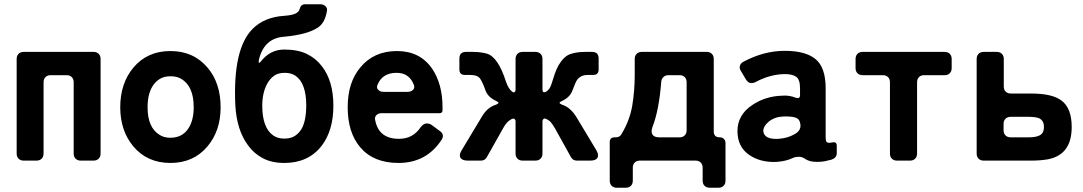

<svg xmlns="http://www.w3.org/2000/svg" viewBox="-20 -752 5072 899"><path d="M58 -33V-476Q58 -491 67 -500Q76 -509 91 -509H418Q433 -509 442 -500Q451 -491 451 -476V-33Q451 -18 442 -9Q433 0 418 0H358Q343 0 334 -9Q325 -18 325 -33V-367Q325 -382 316 -391Q307 -400 292 -400H217Q202 -400 193 -391Q184 -382 184 -367V-33Q184 -18 175 -9Q166 0 151 0H91Q76 0 67 -9Q58 -18 58 -33Z M778 11Q669 11 604 -67Q543 -140 543 -250Q543 -362 605 -436Q670 -513 778 -513Q887 -513 953 -434Q1013 -362 1013 -250Q1013 -139 951 -66Q886 11 778 11ZM778 -107Q834 -107 863 -152Q887 -190 887 -250Q887 -347 830 -382Q809 -395 778.5 -395Q748 -395 727.5 -382Q707 -369 694 -348Q671 -310 671 -250Q671 -154 728 -120Q748 -107 778 -107Z M1311 11Q1252 11 1210 -11.5Q1168 -34 1141 -72Q1089 -142 1082 -257Q1069 -523 1163 -617Q1218 -672 1311 -678Q1356 -681 1371 -693Q1380 -699 1383 -710Q1389 -732 1408 -732H1480Q1495 -732 1504 -723Q1513 -714 1511 -702Q1502 -644 1467 -622Q1418 -590 1311 -580Q1216 -574 1192 -471Q1190 -459 1193 -458Q1196 -457 1203 -466Q1246 -520 1310.5 -520Q1375 -520 1417.5 -499Q1460 -478 1487 -442Q1541 -373 1541 -257Q1541 -140 1485 -68Q1423 11 1311 11ZM1259 -118Q1280 -103 1311.5 -103Q1343 -103 1363.5 -117.5Q1384 -132 1395 -154Q1414 -193 1414 -257Q1414 -362 1364 -397Q1344 -411 1312.5 -411Q1281 -411 1261.5 -396Q1242 -381 1230 -358Q1208 -316 1208 -257Q1208 -154 1259 -118Z M1846 11Q1729 11 1667 -62Q1608 -131 1608 -250Q1608 -366 1667 -436Q1730 -513 1839 -513Q1946 -513 2003 -431Q2052 -359 2052 -250V-236Q2052 -222 2038 -222H1767Q1751 -222 1742 -212.5Q1733 -203 1737 -188Q1754 -102 1848 -102Q1914 -102 1950 -157Q1964 -174 1977.5 -174Q1991 -174 2001 -167L2039 -139Q2063 -122 2048 -98Q1977 11 1846 11ZM1776 -322H1888Q1906 -322 1915 -332.5Q1924 -343 1916 -359Q1894 -411 1837 -411Q1772 -411 1749 -358Q1741 -343 1750 -332.5Q1759 -322 1776 -322Z M2142 -49 2234 -202Q2260 -249 2303 -262Q2314 -267 2314 -270.5Q2314 -274 2302 -280Q2264 -297 2252.5 -330.5Q2241 -364 2229 -382.5Q2217 -401 2183 -401H2157Q2131 -401 2131 -427V-478Q2131 -509 2162 -509H2193Q2230 -509 2259 -501Q2312 -486 2349 -370Q2361 -335 2379 -322Q2385 -318 2389.5 -321Q2394 -324 2394 -332V-476Q2394 -491 2403 -500Q2412 -509 2427 -509H2487Q2502 -509 2511 -500Q2520 -491 2520 -476V-332Q2520 -324 2524.5 -321Q2529 -318 2539 -324Q2555 -334 2563 -361Q2571 -388 2578 -407.5Q2585 -427 2595 -446Q2620 -488 2649.5 -498.5Q2679 -509 2721 -509H2752Q2783 -509 2783 -478V-427Q2783 -401 2757 -401H2731Q2688 -401 2673 -360Q2668 -348 2661 -330Q2649 -296 2611 -279Q2600 -274 2600 -270.5Q2600 -267 2611 -262Q2651 -250 2680 -202L2772 -49Q2785 -27 2777.5 -13.5Q2770 0 2744 0H2681Q2662 0 2653 -17L2578 -152Q2566 -173 2554 -185Q2532 -201 2526 -196Q2520 -191 2520 -183V-33Q2520 -18 2511 -9Q2502 0 2487 0H2427Q2412 0 2403 -9Q2394 -18 2394 -33V-183Q2394 -191 2389 -195Q2384 -199 2373 -193Q2352 -182 2336 -152L2260 -17Q2251 0 2232 0H2170Q2144 0 2136 -13.5Q2128 -27 2142 -49Z M2835 94V-86Q2835 -109 2858 -109H2863Q2882 -109 2890 -124Q2929 -189 2940.5 -258Q2952 -327 2952 -402V-476Q2952 -491 2961 -500Q2970 -509 2985 -509H3289Q3304 -509 3313 -500Q3322 -491 3322 -476V-137Q3322 -109 3350 -109Q3362 -109 3369.5 -101.5Q3377 -94 3377 -82V94Q3377 109 3368 118Q3359 127 3344 127H3303Q3288 127 3279 118Q3270 109 3270 94V33Q3270 18 3261 9Q3252 0 3237 0H2976Q2961 0 2952 9Q2943 18 2943 33V94Q2943 109 2934 118Q2925 127 2910 127H2868Q2853 127 2844 118Q2835 109 2835 94ZM3067 -109H3162Q3177 -109 3186 -118Q3195 -127 3195 -142V-367Q3195 -382 3186 -391Q3177 -400 3162 -400H3109Q3095 -400 3086 -391Q3077 -382 3076 -368Q3066 -237 3035 -157Q3027 -135 3035 -122Q3043 -109 3067 -109Z M3617 6Q3540 10 3486 -28Q3433 -66 3433 -138Q3433 -214 3502 -260Q3564 -302 3643 -304Q3675 -307 3707 -294Q3726 -288 3726 -307V-338Q3726 -380 3708 -392.5Q3690 -405 3656 -405Q3588 -405 3520 -369Q3510 -363 3496.5 -363Q3483 -363 3472 -381L3449 -420Q3441 -432 3444.5 -444Q3448 -456 3461 -463Q3557 -514 3654.5 -514Q3752 -514 3799 -475Q3846 -436 3846 -338V-108Q3846 -87 3854.5 -84.5Q3863 -82 3877 -85Q3898 -90 3898 -69V-35Q3898 -7 3858 -1Q3836 6 3804.5 6Q3773 6 3753 -6Q3737 -18 3721 -18Q3705 -18 3694 -13Q3661 3 3617 6ZM3554 -137Q3559 -98 3626 -102Q3668 -105 3699 -123Q3730 -139 3728 -166.5Q3726 -194 3706 -201Q3686 -208 3647 -206.5Q3608 -205 3580 -183Q3553 -160 3554 -137Z M4147 -33V-367Q4147 -382 4138 -391Q4129 -400 4114 -400H4019Q4004 -400 3995 -409Q3986 -418 3986 -433V-476Q3986 -491 3995 -500Q4004 -509 4019 -509H4403Q4418 -509 4427 -500Q4436 -491 4436 -476V-433Q4436 -418 4427 -409Q4418 -400 4403 -400H4307Q4292 -400 4283 -391Q4274 -382 4274 -367V-33Q4274 -18 4265 -9Q4256 0 4241 0H4180Q4165 0 4156 -9Q4147 -18 4147 -33Z M4553 -33V-476Q4553 -491 4562 -500Q4571 -509 4586 -509H4647Q4662 -509 4671 -500Q4680 -491 4680 -476V-347Q4680 -332 4689 -323Q4698 -314 4713 -314H4809Q4906 -314 4949 -282Q4998 -247 4998 -157Q4998 -27 4886 -6Q4851 0 4809 0H4586Q4571 0 4562 -9Q4553 -18 4553 -33ZM4712 -109H4797Q4849 -109 4862 -131Q4868 -141 4868 -157.5Q4868 -174 4862 -183.5Q4856 -193 4846 -198Q4829 -205 4797 -205H4712Q4697 -205 4688 -196Q4679 -187 4679 -172V-142Q4679 -127 4688 -118Q4697 -109 4712 -109Z"/></svg>

Font: Tsunagi Gothic Black
Style: Regular
Weight: 900
Designer: Yoshimichi Ohira
Foundry: Positype
Version: Version 1.001